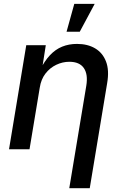

<svg xmlns="http://www.w3.org/2000/svg" viewBox="-20 -783 642 1007"><path d="M188.5 -323.2 134.8 0H27.3L117.7 -545.9H220.2L199.2 -412.1H188Q212.4 -461.9 241.5 -492.9Q270.5 -523.9 305.9 -538.3Q341.3 -552.7 383.8 -552.7Q439.5 -552.7 479 -529.3Q518.6 -505.9 536.1 -460.2Q553.7 -414.6 542 -346.7L450.7 204.1H343.3L432.6 -333.5Q442.4 -393.1 419.7 -426Q397 -459 343.8 -459Q308.1 -459 274.9 -443.1Q241.7 -427.2 218.5 -397.2Q195.3 -367.2 188.5 -323.2ZM329.1 -616.7 369.6 -762.7H476.6L398.4 -616.7Z"/></svg>

Font: Inter Medium
Style: Italic
Weight: 500
Italic angle: -9.3988°
Designer: Rasmus Andersson
Foundry: rsms
Version: Version 4.001;git-66647c0bb